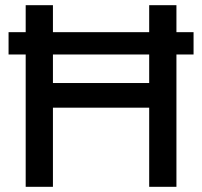

<svg xmlns="http://www.w3.org/2000/svg" viewBox="-20 -720 779 740"><path d="M79 0V-510H13V-596H79V-700H184V-596H555V-700H660V-596H726V-510H660V0H555V-305H184V0ZM184 -400H555V-510H184Z"/></svg>

Font: Red Hat Display Medium
Style: Regular
Weight: 500
Designer: Pentagram / MCKL
Foundry: Pentagram / MCKL
Version: Version 1.005; Red Hat Display Medium